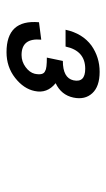

<svg xmlns="http://www.w3.org/2000/svg" viewBox="111 -793 324 586"><g transform="rotate(90 273.0 -500.0)"><path d="M257.8 -443.8Q251 -410.2 217.5 -384Q184.1 -357.9 139.2 -357.9Q39.1 -357.9 47.9 -457L101.1 -463.9Q95.2 -403.8 147.9 -403.8Q168 -403.8 184.6 -416Q201.2 -428.2 205.1 -443.8Q210.9 -471.2 195.8 -476.1Q189 -481 155.8 -481L166 -529.8Q217.8 -529.8 225.1 -562Q232.9 -598.1 189.9 -598.1Q134.8 -598.1 122.1 -538.1H70.8Q82 -589.8 119.1 -617.2Q154.8 -642.1 199.2 -642.1Q244.1 -642.1 264.6 -619.6Q285.2 -597.2 277.8 -562Q270 -524.9 233.9 -507.8Q266.1 -481.9 257.8 -443.8Z"/></g></svg>

Font: Anonymous Pro
Style: Italic
Weight: 400
Italic angle: -12°
Monospace: yes
Designer: Mark Simonson
Version: Version 1.003